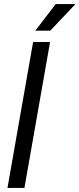

<svg xmlns="http://www.w3.org/2000/svg" viewBox="-20 -931 391 951"><path d="M17 0 144 -723H228L101 0ZM155 -779 256 -911H351V-908L229 -779Z"/></svg>

Font: Archivo SemiCondensed
Style: Italic
Weight: 400
Width: 4
Italic angle: -10°
Designer: Hector Gatti
Foundry: Omnibus-Type
Version: Version 2.001